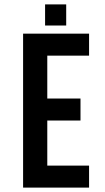

<svg xmlns="http://www.w3.org/2000/svg" viewBox="-20 -853 479 873"><path d="M195 -405H346V-305H195V-100H385V0H85V-700H385V-600H195ZM281 -833V-737H185V-833Z"/></svg>

Font: Bebas Neue Bold
Style: Regular
Weight: 700
Designer: Ryoichi Tsunekawa & LGV (GE)
Foundry: Free Software Foundation, Inc.
Version: Version 1.003 August 13, 2016